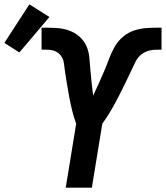

<svg xmlns="http://www.w3.org/2000/svg" viewBox="-118 -862 762 882"><path d="M184 0 232 -294Q221 -323 213.5 -354Q206 -385 200 -416.5Q194 -448 189 -480Q184 -512 179 -544V-546Q177 -559 175.5 -572Q174 -585 168 -596.5Q162 -608 152 -616.5Q142 -625 130 -629Q118 -633 104 -633.5Q90 -634 76 -634Q76 -634 76 -634Q76 -634 76 -634H75Q75 -634 74.5 -634Q74 -634 74 -634H73V-735Q74 -735 74 -735Q74 -735 75 -735H77Q77 -735 77.5 -735Q78 -735 78 -735H79Q109 -735 139 -733.5Q169 -732 196 -723Q223 -714 245 -695.5Q267 -677 278.5 -651.5Q290 -626 292.5 -597Q295 -568 297.5 -538.5Q300 -509 303 -480Q306 -451 310 -423Q323 -450 335.5 -478Q348 -506 360 -534Q372 -562 382.5 -590.5Q393 -619 408 -646Q423 -673 447.5 -693.5Q472 -714 501.5 -723Q531 -732 560.5 -733.5Q590 -735 619 -735Q620 -735 621 -735Q622 -735 624 -735V-634Q610 -634 595.5 -633.5Q581 -633 567 -629.5Q553 -626 540 -618Q527 -610 517.5 -598.5Q508 -587 502 -573.5Q496 -560 489 -546Q474 -514 458.5 -482Q443 -450 426.5 -418Q410 -386 392 -355Q374 -324 352 -294L304 0ZM-29 -621 -98 -665 17 -842 109 -784Z"/></svg>

Font: Zed Sans Extended
Style: Bold Italic
Weight: 700
Width: 7
Italic angle: -9°
Designer: Belleve Invis
Foundry: Belleve Invis
Version: Version 1.0.0; ttfautohint (v1.8.4)